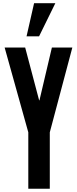

<svg xmlns="http://www.w3.org/2000/svg" viewBox="-20 -1149 469 1169"><path d="M152.3 0V-343.3L8.3 -859.4H133.3L218.3 -538.1H220.2L295.9 -859.4H420.4L283.2 -343.3V0ZM141.6 -927.7 187.5 -1129.4H316.9L217.8 -927.7Z"/></svg>

Font: Antonio
Style: Bold
Weight: 700
Designer: Vernon Adams
Foundry: Vernon Adams
Version: Version 1.002